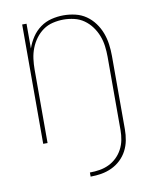

<svg xmlns="http://www.w3.org/2000/svg" viewBox="-80 -589 661 824"><g transform="rotate(-10 250.0 -177.0)"><path d="M248 174V156Q270 156 291 152.5Q312 149 331 140Q350 131 365.5 116Q381 101 391 82Q401 63 405 42Q409 21 409 0V-320Q409 -343 406 -366.5Q403 -390 394.5 -412Q386 -434 372 -453Q358 -472 339 -485.5Q320 -499 296.5 -504.5Q273 -510 250 -510Q227 -510 203.5 -504.5Q180 -499 161 -485.5Q142 -472 128 -453Q114 -434 105.5 -412Q97 -390 94 -366.5Q91 -343 91 -320V0H72V-520H91V-412Q100 -438 115 -460.5Q130 -483 152 -499Q174 -515 200.5 -521.5Q227 -528 253 -528Q279 -528 304.5 -522Q330 -516 351 -501.5Q372 -487 387.5 -466Q403 -445 412 -421Q421 -397 424.5 -371.5Q428 -346 428 -320V0Q428 24 423.5 47.5Q419 71 408 92Q397 113 379.5 129.5Q362 146 340.5 156Q319 166 295.5 170Q272 174 248 174Z"/></g></svg>

Font: Zed Mono Thin
Style: Regular
Weight: 100
Monospace: yes
Designer: Belleve Invis
Foundry: Belleve Invis
Version: Version 1.0.0; ttfautohint (v1.8.4)